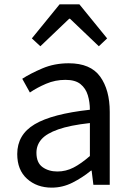

<svg xmlns="http://www.w3.org/2000/svg" viewBox="-20 -847 603 880"><path d="M217 13Q149 13 104 -27.5Q59 -68 59 -141Q59 -230 139 -277.5Q219 -325 392 -344Q392 -379 382.5 -410.5Q373 -442 349 -461.5Q325 -481 280 -481Q233 -481 191 -463Q149 -445 117 -423L82 -486Q119 -510 174 -533.5Q229 -557 295 -557Q395 -557 439 -496Q483 -435 483 -334V0H408L400 -65H397Q358 -33 312.5 -10Q267 13 217 13ZM243 -61Q282 -61 317 -79Q352 -97 392 -132V-283Q301 -273 247 -254Q193 -235 170 -208.5Q147 -182 147 -147Q147 -101 175 -81Q203 -61 243 -61ZM165 -635 126 -671 253 -827H344L471 -671L433 -635L301 -761H297Z"/></svg>

Font: Chocolate Classical Sans
Style: Regular
Weight: 400
Designer: 田海東、宇文滿月
Foundry: Moonlit Owen
Version: Version 1.001